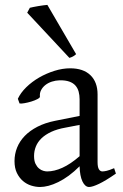

<svg xmlns="http://www.w3.org/2000/svg" viewBox="-20 -747 499 782"><path d="M171.9 -48.8Q201.2 -48.8 234.1 -63.7Q267.1 -78.6 304.2 -110.8V-238.3L246.1 -227.1Q212.9 -221.2 188.7 -210Q164.6 -198.7 148.9 -183.6Q133.3 -168.5 126 -150.1Q118.7 -131.8 118.7 -111.8Q118.7 -92.3 124.5 -80.1Q130.4 -67.9 138.9 -60.8Q147.5 -53.7 156.5 -51.3Q165.5 -48.8 171.9 -48.8ZM452.1 -40Q410.6 -11.2 383.5 1.7Q356.4 14.6 342.8 14.6Q326.7 14.6 315.9 -7.8Q305.2 -30.3 304.2 -69.8Q282.2 -47.9 260.3 -31.7Q238.3 -15.6 217.3 -5.4Q196.3 4.9 177.5 9.8Q158.7 14.6 143.1 14.6Q125.5 14.6 106.9 8.8Q88.4 2.9 73.5 -9.8Q58.6 -22.5 48.8 -42.5Q39.1 -62.5 39.1 -90.8Q39.1 -119.6 49.6 -145.8Q60.1 -171.9 80.8 -193.4Q101.6 -214.8 132.3 -230.7Q163.1 -246.6 204.1 -254.9L304.2 -274.9V-342.8Q304.2 -359.4 300.3 -373.8Q296.4 -388.2 287.1 -398.7Q277.8 -409.2 262 -414.8Q246.1 -420.4 222.2 -419.9Q206.5 -419.4 191.4 -414.6Q176.3 -409.7 165 -400.9Q153.8 -392.1 147.5 -380.1Q141.1 -368.2 142.6 -353.5Q143.1 -349.1 132.6 -343.5Q122.1 -337.9 107.7 -333.5Q93.3 -329.1 79.3 -326.7Q65.4 -324.2 59.6 -325.7L52.7 -344.7Q64 -369.1 86.9 -391.6Q109.9 -414.1 139.4 -431.2Q168.9 -448.2 201.9 -458.5Q234.9 -468.8 265.6 -468.8Q319.3 -468.8 348.4 -440.7Q377.4 -412.6 377.4 -362.3V-86.9Q377.4 -66.4 382.8 -57.6Q388.2 -48.8 397 -48.8Q403.8 -48.8 414.6 -51.3Q425.3 -53.7 444.8 -62L452.1 -40ZM290 -526.4Q283.7 -520.5 277.3 -517.1Q271 -513.7 262.7 -511.2L90.8 -695.3L101.6 -715.3Q106.4 -716.8 116 -718.5Q125.5 -720.2 136 -722.2Q146.5 -724.1 156.7 -725.3Q167 -726.6 172.9 -727.1L290 -526.4Z"/></svg>

Font: Gentium
Style: Regular
Weight: 400
Designer: J. Victor Gaultney
Version: Version 1.03; 2011; OFL 1.1 release